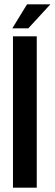

<svg xmlns="http://www.w3.org/2000/svg" viewBox="-20 -868 253 888"><path d="M40 -700H150V0H40ZM213 -848 111 -737H37L105 -848Z"/></svg>

Font: BebasNeueW01-Regular
Style: Regular
Weight: 400
Designer: Ryoichi Tsunekawa
Foundry: Ryoichi Tsunekawa
Version: Version 1.30